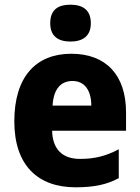

<svg xmlns="http://www.w3.org/2000/svg" viewBox="-20 -788 596 818"><path d="M280 -768C229 -768 194 -748 194 -689C194 -632 230 -611 280 -611C330 -611 367 -632 367 -689C367 -747 331 -768 280 -768ZM284 -559C134 -559 41 -462 41 -271C41 -84 141 10 302 10C382 10 436 -2 486 -29V-152C431 -123 383 -111 321 -111C244 -111 204 -154 202 -231H517V-309C517 -470 430 -559 284 -559ZM289 -443C341 -443 369 -402 369 -338H204C208 -411 241 -443 289 -443Z"/></svg>

Font: Noto Sans Lao Looped SemiCondensed ExtraBold
Style: Regular
Weight: 800
Width: 4
Designer: Mark Frömberg, Ben Mitchell
Foundry: The Fontpad Ltd
Version: Version 1.002